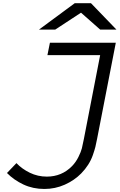

<svg xmlns="http://www.w3.org/2000/svg" viewBox="-20 -1187 756 1214"><path d="M452.5 -1166.7H555.3L716.1 -1000H613.3L492.2 -1106.8L329.4 -1000H226.6ZM613.3 -838.5H279.9L295.6 -916.7H712.2L593.8 -308.6Q587.9 -277.3 583 -257.8Q578.1 -238.3 567.1 -206.4Q556 -174.5 537.4 -145.5Q518.9 -116.5 493.5 -90.5Q449.9 -46.2 389.3 -19.2Q328.8 7.8 260.4 7.8Q188.2 7.8 127.9 -20.5Q67.7 -48.8 24.1 -93.1L84 -155.6Q118.5 -119.1 168.6 -94.7Q218.8 -70.3 276 -70.3Q370.4 -70.3 435.5 -136.7Q459.6 -161.5 475.9 -194.3Q492.2 -227.2 497.7 -249.3Q503.3 -271.5 510.4 -308.6Z"/></svg>

Font: Monoid
Style: Italic
Weight: 400
Width: 4
Italic angle: -11°
Monospace: yes
Version: Version 0.61